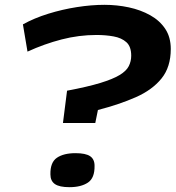

<svg xmlns="http://www.w3.org/2000/svg" viewBox="-20 -770 728 796"><path d="M241 -260 258 -394Q343 -410 395.5 -426Q448 -442 476 -459Q504 -476 514 -496Q524 -516 524 -539Q524 -577 504 -595Q484 -613 451 -619Q418 -625 380 -625Q307 -625 235.5 -606.5Q164 -588 94 -556L75 -669Q122 -695 180 -713Q238 -731 298.5 -740.5Q359 -750 413 -750Q465 -750 514 -739.5Q563 -729 602.5 -707Q642 -685 665 -650.5Q688 -616 688 -567Q688 -492 649.5 -444.5Q611 -397 543 -367Q475 -337 386 -314L375 -260ZM189 -47Q188 -97 216 -116Q244 -135 293 -135Q335 -135 353.5 -122.5Q372 -110 372 -83Q373 -32 344.5 -13Q316 6 268 6Q226 6 207.5 -7Q189 -20 189 -47Z"/></svg>

Font: Georama ExtraExtended SemiBold
Style: Italic
Weight: 600
Width: 8
Italic angle: -9°
Designer: Jean-Baptiste Levee
Foundry: Production Type
Version: Version 1.000